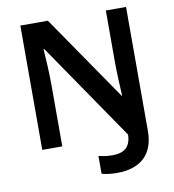

<svg xmlns="http://www.w3.org/2000/svg" viewBox="-97 -892 986 1086"><g transform="rotate(-10 396.5 -349.0)"><path d="M488 109C616 109 700 46 700 -95V-807H584V-515C584 -457 588 -368 591 -317H588L251 -807H93V-93H208V-448C208 -509 203 -603 199 -653H203L586 -94C584 -20 544 6 479 6C448 6 422 1 400 -4V98C420 104 449 109 488 109Z"/></g></svg>

Font: Noto Sans Kannada UI SemiBold
Style: Regular
Weight: 600
Designer: Jelle Bosma - Monotype Design Team
Foundry: Monotype Imaging Inc.
Version: Version 2.005